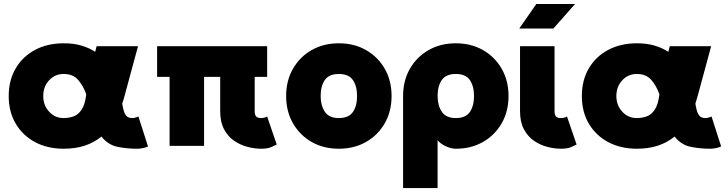

<svg xmlns="http://www.w3.org/2000/svg" viewBox="-20 -743 3706 978"><path d="M733.9 2.9Q724.6 7.8 708.7 11.2Q692.9 14.6 678.7 14.6Q624.5 14.6 577.4 4.6Q530.3 -5.4 496.6 -47.4Q460 -17.1 412.1 -1.2Q364.3 14.6 304.2 14.6Q222.2 14.6 158.9 -19Q95.7 -52.7 60.1 -113Q24.4 -173.3 24.4 -253.9Q24.4 -334.5 60.1 -395Q95.7 -455.6 158.9 -489Q222.2 -522.5 304.2 -522.5Q355.5 -522.5 395 -510.7Q434.6 -499 464.8 -479L472.2 -507.8H683.1L614.3 -253.9Q608.9 -233.4 602.5 -214.8Q604.5 -204.6 606.2 -196Q607.9 -187.5 609.9 -180.7Q615.2 -161.6 625 -151.6Q634.8 -141.6 654.3 -141.6Q661.1 -141.6 670.7 -144.3Q680.2 -147 685.1 -149.4ZM304.2 -366.2Q260.3 -366.2 230.2 -334Q200.2 -301.8 200.2 -253.9Q200.2 -206.5 230.2 -174.1Q260.3 -141.6 304.2 -141.6Q329.6 -141.6 353.5 -149.7Q377.4 -157.7 395.3 -183.6Q413.1 -209.5 419.4 -262.7Q403.8 -306.6 377.7 -336.4Q351.6 -366.2 304.2 -366.2Z M1340.8 -351.6H1277.3V-176.8Q1277.3 -158.7 1284.4 -150.1Q1291.5 -141.6 1310.5 -141.6Q1317.4 -141.6 1326.7 -143.8Q1335.9 -146 1340.8 -149.4L1389.6 -6.8Q1380.4 -2 1361.6 6.3Q1342.8 14.6 1310.5 14.6Q1276.9 14.6 1240.5 5.1Q1204.1 -4.4 1172.4 -26.1Q1140.6 -47.9 1121.1 -85Q1101.6 -122.1 1101.6 -176.8V-351.6H1019.5V0H843.8V-351.6H780.3V-507.8H1340.8Z M1437.5 -253.9Q1437.5 -332 1472.2 -392.6Q1506.8 -453.1 1567.4 -487.8Q1627.9 -522.5 1706.1 -522.5Q1784.2 -522.5 1844.7 -487.8Q1905.3 -453.1 1939.9 -392.6Q1974.6 -332 1974.6 -253.9Q1974.6 -175.8 1939.9 -115.2Q1905.3 -54.7 1844.7 -20Q1784.2 14.6 1706.1 14.6Q1627.9 14.6 1567.4 -20Q1506.8 -54.7 1472.2 -115.2Q1437.5 -175.8 1437.5 -253.9ZM1613.3 -253.9Q1613.3 -206.5 1634.5 -174.1Q1655.8 -141.6 1706.1 -141.6Q1756.3 -141.6 1777.6 -172.6Q1798.8 -203.6 1798.8 -253.9Q1798.8 -304.2 1777.6 -335.2Q1756.3 -366.2 1706.1 -366.2Q1655.8 -366.2 1634.5 -335.2Q1613.3 -304.2 1613.3 -253.9Z M2033.2 -253.9Q2033.2 -332 2067.9 -392.6Q2102.5 -453.1 2163.1 -487.8Q2223.6 -522.5 2301.8 -522.5Q2379.9 -522.5 2440.4 -487.8Q2501 -453.1 2535.6 -392.6Q2570.3 -332 2570.3 -253.9Q2570.3 -175.8 2535.6 -115.2Q2501 -54.7 2440.4 -20Q2379.9 14.6 2301.8 14.6Q2276.9 14.6 2248.8 1Q2220.7 -12.7 2209 -29.3V214.8H2033.2ZM2209 -253.9Q2209 -206.5 2230.2 -174.1Q2251.5 -141.6 2301.8 -141.6Q2352.1 -141.6 2373.3 -172.6Q2394.5 -203.6 2394.5 -253.9Q2394.5 -304.2 2373.3 -335.2Q2352.1 -366.2 2301.8 -366.2Q2251.5 -366.2 2230.2 -335.2Q2209 -304.2 2209 -253.9Z M2868.2 -149.4 2917 -6.8Q2907.7 -2 2888.9 6.3Q2870.1 14.6 2837.9 14.6Q2804.2 14.6 2767.8 5.1Q2731.4 -4.4 2699.7 -26.1Q2668 -47.9 2648.4 -85Q2628.9 -122.1 2628.9 -176.8V-507.8H2804.7V-176.8Q2804.7 -158.7 2811.8 -150.1Q2818.8 -141.6 2837.9 -141.6Q2844.7 -141.6 2854 -143.8Q2863.3 -146 2868.2 -149.4ZM2798.8 -597.7H2625L2711.9 -722.7H2909.2Z M3653.3 2.9Q3644 7.8 3628.2 11.2Q3612.3 14.6 3598.1 14.6Q3543.9 14.6 3496.8 4.6Q3449.7 -5.4 3416 -47.4Q3379.4 -17.1 3331.5 -1.2Q3283.7 14.6 3223.6 14.6Q3141.6 14.6 3078.4 -19Q3015.1 -52.7 2979.5 -113Q2943.8 -173.3 2943.8 -253.9Q2943.8 -334.5 2979.5 -395Q3015.1 -455.6 3078.4 -489Q3141.6 -522.5 3223.6 -522.5Q3274.9 -522.5 3314.5 -510.7Q3354 -499 3384.3 -479L3391.6 -507.8H3602.5L3533.7 -253.9Q3528.3 -233.4 3522 -214.8Q3523.9 -204.6 3525.6 -196Q3527.3 -187.5 3529.3 -180.7Q3534.7 -161.6 3544.4 -151.6Q3554.2 -141.6 3573.7 -141.6Q3580.6 -141.6 3590.1 -144.3Q3599.6 -147 3604.5 -149.4ZM3223.6 -366.2Q3179.7 -366.2 3149.7 -334Q3119.6 -301.8 3119.6 -253.9Q3119.6 -206.5 3149.7 -174.1Q3179.7 -141.6 3223.6 -141.6Q3249 -141.6 3272.9 -149.7Q3296.9 -157.7 3314.7 -183.6Q3332.5 -209.5 3338.9 -262.7Q3323.2 -306.6 3297.1 -336.4Q3271 -366.2 3223.6 -366.2Z"/></svg>

Font: Giphurs Black
Style: Regular
Weight: 900
Version: Version 0.920; ttfautohint (v1.8.4.7-5d5b)